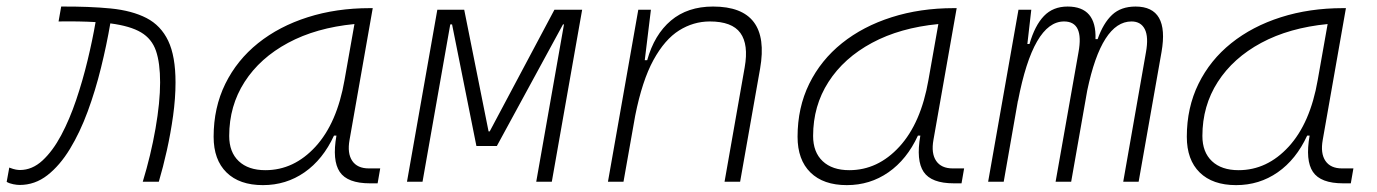

<svg xmlns="http://www.w3.org/2000/svg" viewBox="-24 -547 4145 578"><path d="M405.8 0Q430.2 -80.1 444.1 -159.7Q458 -239.3 458 -298.8Q458 -357.4 445.6 -393.8Q433.1 -430.2 400.6 -449.5Q368.2 -468.8 308.1 -476.6Q296.9 -411.1 280 -342.8Q263.2 -274.4 240 -211.4Q216.8 -148.4 186.5 -98.6Q156.2 -48.8 118.7 -19.5Q81.1 9.8 35.2 9.8Q27.3 9.8 15.9 7.6Q4.4 5.4 -3.9 0.5L3.9 -42.5Q16.6 -37.6 23.9 -36.4Q31.2 -35.2 36.1 -35.2Q72.8 -35.2 103.8 -63.7Q134.8 -92.3 160.2 -139.9Q185.5 -187.5 205.3 -246.1Q225.1 -304.7 239.7 -365.5Q254.4 -426.3 263.7 -480.5Q239.7 -481.9 211.9 -482.4Q184.1 -482.9 152.3 -482.4L160.2 -527.3Q245.1 -527.8 309.3 -521.5Q373.5 -515.1 417 -492.7Q460.4 -470.2 482.4 -424.1Q504.4 -377.9 504.4 -298.8Q504.4 -251.5 497.1 -198.5Q489.7 -145.5 478.3 -94.2Q466.8 -43 454.1 0Z M767.6 10.3Q696.8 10.3 658 -27.8Q619.1 -65.9 619.1 -135.3Q619.1 -223.1 654.3 -294.7Q689.5 -366.2 752.9 -417Q816.4 -467.8 902.3 -495.1Q988.3 -522.5 1089.4 -522.5H1098.1L1028.3 -126Q1021 -85.4 1036.4 -62.7Q1051.8 -40 1086.4 -40H1120.6L1112.8 4.9H1089.8Q1022 4.9 998.8 -29.5Q975.6 -64 988.8 -138.7H981.4Q948.2 -66.9 892.8 -28.3Q837.4 10.3 767.6 10.3ZM774.9 -34.7Q860.8 -34.7 925.8 -105.5Q990.7 -176.3 1013.2 -306.2L1043 -474.6Q927.7 -463.4 843.3 -418Q758.8 -372.6 712.4 -300.5Q666 -228.5 666 -137.7Q666 -88.9 694.8 -61.8Q723.6 -34.7 774.9 -34.7Z M1201.2 0 1292.5 -517.6H1373.5L1446.8 -151.4H1450.2L1645 -517.6H1728.5L1637.2 0H1590.3L1673.8 -473.6H1670.9L1471.7 -107.4H1410.2L1336.9 -473.6H1331.5L1248 0Z M1806.2 0 1897.5 -517.6H1935.5L1917 -365.7H1924.3Q1945.8 -442.9 1995.8 -485.1Q2045.9 -527.3 2122.6 -527.3Q2296.9 -527.3 2264.2 -340.3L2204.1 0H2157.2L2217.8 -344.2Q2230 -413.1 2204.8 -447.8Q2179.7 -482.4 2112.8 -482.4Q2063.5 -482.4 2020.3 -455.3Q1977.1 -428.2 1943.1 -366.2Q1909.2 -304.2 1888.2 -198.7L1853 0Z M2525.4 10.3Q2454.6 10.3 2415.8 -27.8Q2377 -65.9 2377 -135.3Q2377 -223.1 2412.1 -294.7Q2447.3 -366.2 2510.7 -417Q2574.2 -467.8 2660.2 -495.1Q2746.1 -522.5 2847.2 -522.5H2856L2786.1 -126Q2778.8 -85.4 2794.2 -62.7Q2809.6 -40 2844.2 -40H2878.4L2870.6 4.9H2847.7Q2779.8 4.9 2756.6 -29.5Q2733.4 -64 2746.6 -138.7H2739.3Q2706.1 -66.9 2650.6 -28.3Q2595.2 10.3 2525.4 10.3ZM2532.7 -34.7Q2618.7 -34.7 2683.6 -105.5Q2748.5 -176.3 2771 -306.2L2800.8 -474.6Q2685.5 -463.4 2601.1 -418Q2516.6 -372.6 2470.2 -300.5Q2423.8 -228.5 2423.8 -137.7Q2423.8 -88.9 2452.6 -61.8Q2481.4 -34.7 2532.7 -34.7Z M3080.6 -517.6 3068.8 -414.6H3075.2Q3091.3 -470.2 3118.7 -498.8Q3146 -527.3 3189.9 -527.3Q3277.3 -527.3 3273.9 -429.2H3280.3Q3297.4 -477.5 3324 -502.4Q3350.6 -527.3 3394.5 -527.3Q3496.6 -527.3 3472.7 -390.6L3403.8 0H3357.4L3425.8 -389.6Q3434.1 -435.5 3422.4 -459Q3410.6 -482.4 3382.3 -482.4Q3292.5 -482.4 3249 -274.4L3200.7 0H3153.8L3222.7 -389.6Q3239.7 -482.4 3179.2 -482.4Q3086.4 -482.4 3040.5 -242.7V-244.6L2997.6 0H2950.7L3042 -517.6Z M3697.3 10.3Q3626.5 10.3 3587.6 -27.8Q3548.8 -65.9 3548.8 -135.3Q3548.8 -223.1 3584 -294.7Q3619.1 -366.2 3682.6 -417Q3746.1 -467.8 3832 -495.1Q3918 -522.5 4019 -522.5H4027.8L3958 -126Q3950.7 -85.4 3966.1 -62.7Q3981.4 -40 4016.1 -40H4050.3L4042.5 4.9H4019.5Q3951.7 4.9 3928.5 -29.5Q3905.3 -64 3918.5 -138.7H3911.1Q3877.9 -66.9 3822.5 -28.3Q3767.1 10.3 3697.3 10.3ZM3704.6 -34.7Q3790.5 -34.7 3855.5 -105.5Q3920.4 -176.3 3942.9 -306.2L3972.7 -474.6Q3857.4 -463.4 3772.9 -418Q3688.5 -372.6 3642.1 -300.5Q3595.7 -228.5 3595.7 -137.7Q3595.7 -88.9 3624.5 -61.8Q3653.3 -34.7 3704.6 -34.7Z"/></svg>

Font: Cascadia Mono PL ExtraLight
Style: Italic
Weight: 200
Italic angle: -10°
Monospace: yes
Designer: Aaron Bell
Foundry: Saja Typeworks
Version: Version 2404.023; ttfautohint (v1.8.4)